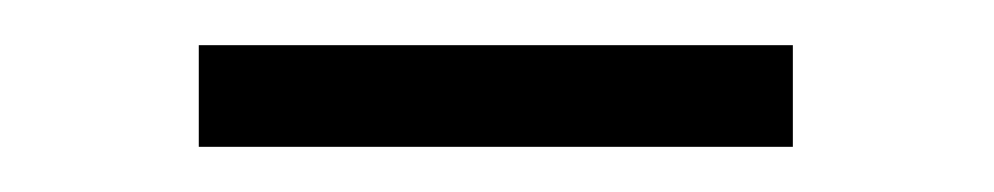

<svg xmlns="http://www.w3.org/2000/svg" viewBox="-20 -769 440 85"><path d="M331 -704H68V-749H331Z"/></svg>

Font: Hind Madurai Light
Style: Regular
Weight: 300
Designer: Jyotish Sonowal
Foundry: Indian Type Foundry
Version: Version 1.001;PS 1.0;hotconv 1.0.86;makeotf.lib2.5.63406; tt